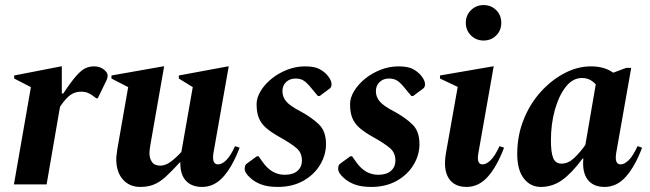

<svg xmlns="http://www.w3.org/2000/svg" viewBox="-20 -728 2565 758"><path d="M35 0 102 -384 36 -418V-430L221 -466H224V-359H230Q261 -406 281.5 -429Q302 -452 318 -459Q334 -466 351 -466Q374 -466 389.5 -454Q405 -442 405 -429Q405 -421 401 -412L366 -340H360L348 -349Q337 -357 326.5 -361.5Q316 -366 299 -366Q278 -366 260 -354.5Q242 -343 217 -307L164 0Z M534 10Q491 10 465 -19.5Q439 -49 439 -100Q439 -109 440.5 -118.5Q442 -128 443 -138L486 -384L420 -418V-430L624 -466H628L574 -158Q570 -135 570 -123Q570 -103 580 -88.5Q590 -74 613 -74Q634 -74 656 -91Q678 -108 696 -128L741 -384L686 -418V-430L880 -466H883L823 -126Q815 -79 841 -79Q856 -79 873 -95.5Q890 -112 908 -151L926 -145Q898 -71 862 -30.5Q826 10 778 10Q736 10 713.5 -15Q691 -40 692 -87H690Q658 -52 634.5 -30.5Q611 -9 587.5 0.5Q564 10 534 10Z M1077 10Q1036 10 1009.5 -0.5Q983 -11 968 -26Q946 -45 946 -62Q946 -68 948 -74Q950 -80 957 -84L994 -111H1001L1018 -87Q1053 -38 1104 -38Q1137 -38 1154.5 -53.5Q1172 -69 1172 -94Q1172 -124 1152 -142Q1132 -160 1082 -188Q1050 -206 1030.5 -223Q1011 -240 1002 -262Q993 -284 993 -317Q993 -342 1009 -368.5Q1025 -395 1052 -417Q1079 -439 1113.5 -452.5Q1148 -466 1184 -466Q1222 -466 1242 -455Q1262 -444 1274 -429Q1289 -410 1289 -396Q1289 -383 1281 -378L1242 -349H1235L1210 -379Q1195 -398 1181.5 -408Q1168 -418 1147 -418Q1124 -418 1109.5 -404Q1095 -390 1095 -368Q1095 -345 1110.5 -327Q1126 -309 1167 -288Q1211 -264 1239 -237Q1267 -210 1267 -159Q1267 -116 1243.5 -77Q1220 -38 1177 -14Q1134 10 1077 10Z M1446 10Q1405 10 1378.5 -0.5Q1352 -11 1337 -26Q1315 -45 1315 -62Q1315 -68 1317 -74Q1319 -80 1326 -84L1363 -111H1370L1387 -87Q1422 -38 1473 -38Q1506 -38 1523.5 -53.5Q1541 -69 1541 -94Q1541 -124 1521 -142Q1501 -160 1451 -188Q1419 -206 1399.5 -223Q1380 -240 1371 -262Q1362 -284 1362 -317Q1362 -342 1378 -368.5Q1394 -395 1421 -417Q1448 -439 1482.5 -452.5Q1517 -466 1553 -466Q1591 -466 1611 -455Q1631 -444 1643 -429Q1658 -410 1658 -396Q1658 -383 1650 -378L1611 -349H1604L1579 -379Q1564 -398 1550.5 -408Q1537 -418 1516 -418Q1493 -418 1478.5 -404Q1464 -390 1464 -368Q1464 -345 1479.5 -327Q1495 -309 1536 -288Q1580 -264 1608 -237Q1636 -210 1636 -159Q1636 -116 1612.5 -77Q1589 -38 1546 -14Q1503 10 1446 10Z M1889 -568Q1860 -568 1839.5 -588Q1819 -608 1819 -638Q1819 -668 1839.5 -688Q1860 -708 1889 -708Q1919 -708 1939 -688Q1959 -668 1959 -638Q1959 -608 1939 -588Q1919 -568 1889 -568ZM1822 10Q1773 10 1751 -25Q1729 -60 1741 -126L1787 -385L1717 -418V-430L1926 -466H1929L1869 -126Q1860 -79 1885 -79Q1900 -79 1917 -95.5Q1934 -112 1952 -151L1970 -145Q1942 -71 1906 -30.5Q1870 10 1822 10Z M2115 10Q2074 10 2048 -23.5Q2022 -57 2022 -120Q2022 -192 2047 -255Q2072 -318 2114.5 -365Q2157 -412 2208.5 -439Q2260 -466 2313 -466Q2366 -466 2401 -441L2452 -460H2472L2413 -126Q2405 -79 2430 -79Q2445 -79 2462 -95.5Q2479 -112 2497 -151L2515 -145Q2487 -71 2451 -30.5Q2415 10 2367 10Q2322 10 2300 -19Q2278 -48 2283 -102H2280Q2237 -44 2199 -17Q2161 10 2115 10ZM2155 -174Q2155 -126 2164 -104Q2173 -82 2197 -82Q2223 -82 2246.5 -104Q2270 -126 2291 -156L2332 -395Q2321 -407 2308 -413.5Q2295 -420 2277 -420Q2241 -420 2213.5 -385Q2186 -350 2170.5 -294Q2155 -238 2155 -174Z"/></svg>

Font: Spectral
Style: Bold Italic
Weight: 700
Italic angle: -10°
Designer: Jean-Baptiste Levee
Foundry: Production Type
Version: Version 2.001